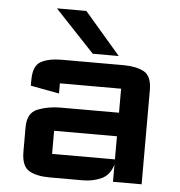

<svg xmlns="http://www.w3.org/2000/svg" viewBox="-52 -774 778 828"><g transform="rotate(5 337.0 -359.5)"><path d="M194 5Q136 5 103.5 -14.2Q71 -33.5 71 -97V-202Q71 -263.5 115.2 -281.2Q159.5 -299 214 -299H467V-403Q467 -403 467 -403Q467 -403 467 -403H202Q202 -403 202 -403Q202 -403 202 -403V-359L78 -382V-407Q78 -469 112 -487Q146 -505 201 -505H468Q523 -505 557 -487Q591 -469 591 -407V0H467V-75Q454 -29 417.8 -12Q381.5 5 336 5ZM195 -97Q195 -97 195 -97Q195 -97 195 -97H467V-197H195Q195 -197 195 -197Q195 -197 195 -197ZM444.5 -542.5H332L161 -724H288.5Z"/></g></svg>

Font: Science Gothic
Style: Regular
Weight: 400
Designer: Thomas Phinney, Vassil Kateliev, Brandon Buerkle
Foundry: Font Detective LLC
Version: Version 1.018